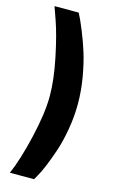

<svg xmlns="http://www.w3.org/2000/svg" viewBox="-132 -799 573 974"><g transform="rotate(15 154.0 -312.5)"><path d="M258 -440Q270 -368 270 -301Q270 -234 258 -165.5Q246 -97 229 -47Q193 58 166 104L154 125H27Q61 48 91.5 -82.5Q122 -213 122 -301Q122 -389 98.5 -501.5Q75 -614 51 -682L27 -750H154Q168 -725 191 -668.5Q214 -612 229.5 -562Q245 -512 258 -440Z"/></g></svg>

Font: Titillium Web[RUS by Daymarius]
Style: Bold
Weight: 700
Designer: Cyrillization by Daymarius
Foundry: Cyrillization by Daymarius
Version: Version 1.002 September 11, 2018